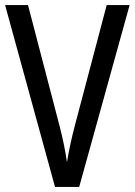

<svg xmlns="http://www.w3.org/2000/svg" viewBox="-20 -800 529 754"><path d="M489 -780 291 -66H196L0 -780H90L214 -305Q233 -232 243 -163Q254 -231 274 -307L399 -780Z"/></svg>

Font: Noto Sans Malayalam UI Condensed
Style: Regular
Weight: 400
Width: 3
Designer: Jelle Bosma - Monotype Design Team
Foundry: Monotype Imaging Inc.
Version: Version 2.104; ttfautohint (v1.8.4.7-5d5b)